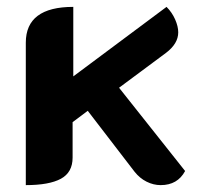

<svg xmlns="http://www.w3.org/2000/svg" viewBox="-20 -529 593 558"><path d="M55 -405Q55 -509 193 -509V-307L464 -509Q480 -493 489 -472.5Q498 -452 498 -435Q498 -402 462 -375L326 -274L518 -32Q496 9 447 9Q426 9 406 -1Q386 -11 371 -30L235 -207L191 -174V-71Q191 -28 157 -9.5Q123 9 55 9Z"/></svg>

Font: K2D ExtraBold
Style: Regular
Weight: 800
Designer: Katatrad Aksorn Co.,Ltd.
Foundry: Cadson Demak Co.,Ltd.
Version: Version 1.000; ttfautohint (v1.6)